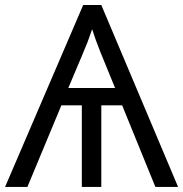

<svg xmlns="http://www.w3.org/2000/svg" viewBox="-20 -736 721 756"><path d="M307.6 -716.3H378.9L681.2 0H591.8L460.9 -321.3H378.9V0H302.2V-321.3H221.7L87.9 0H0ZM376 -529.3Q356 -579.1 342.8 -621.1L324.2 -568.8Q315.9 -547.4 249 -389.6H433.1Z"/></svg>

Font: Viking Open Sans
Style: Regular
Weight: 400
Foundry: Ascender Corporation
Version: Version 2.001